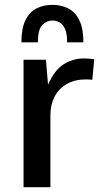

<svg xmlns="http://www.w3.org/2000/svg" viewBox="-20 -776 435 796"><path d="M77.6 0V-528.3H170.4L179.2 -424.8Q206.1 -486.3 244.6 -510Q283.2 -533.7 327.1 -533.7Q338.9 -533.7 349.4 -533Q359.9 -532.2 370.6 -530.3L362.8 -445.3Q356 -445.8 349.4 -446.3Q342.8 -446.8 336.9 -446.8Q290 -446.8 256.8 -427.7Q223.6 -408.7 206.3 -375.2Q189 -341.8 189 -299.3V0ZM68.8 -600.6Q68.8 -657.7 85.2 -691.7Q101.6 -725.6 130.6 -740.7Q159.7 -755.9 196.8 -755.9Q234.9 -755.9 263.7 -740.7Q292.5 -725.6 309.1 -691.7Q325.7 -657.7 325.7 -600.6H258.3Q258.3 -636.7 249.5 -656.2Q240.7 -675.8 226.8 -683.3Q212.9 -690.9 196.8 -690.9Q173.8 -690.9 155.5 -672.6Q137.2 -654.3 137.2 -600.6Z"/></svg>

Font: Comme Medium
Style: Regular
Weight: 500
Version: Version 1.000;gftools[0.9.27]